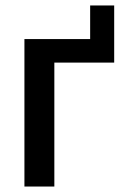

<svg xmlns="http://www.w3.org/2000/svg" viewBox="-20 -682 465 702"><path d="M397.5 -453.1Q397.5 -504.9 397.5 -662.1Q375 -662.1 309.6 -662.1Q309.6 -630.9 309.6 -539.1Q250 -539.1 69.3 -539.1Q69.3 -404.3 69.3 0Q96.7 0 178.7 0Q178.7 -113.3 178.7 -453.1Q233.4 -453.1 397.5 -453.1Z"/></svg>

Font: DaxlinePro-Medium
Style: Medium
Weight: 400
Designer: Hans Reichel
Version: Version 7.502; 2006